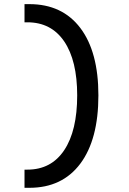

<svg xmlns="http://www.w3.org/2000/svg" viewBox="-20 -811 626 929"><path d="M98.6 97.7V9.8H112.3Q228 9.8 290.8 -84.5Q353.5 -178.7 353.5 -349.6Q353.5 -517.6 290.8 -610.4Q228 -703.1 112.3 -703.1H98.6V-791H122.1Q281.2 -791 368.7 -675.5Q456.1 -560.1 456.1 -349.6Q456.1 -136.2 368.7 -19.3Q281.2 97.7 122.1 97.7Z"/></svg>

Font: Cascadia Mono PL
Style: Regular
Weight: 400
Monospace: yes
Designer: Aaron Bell
Foundry: Saja Typeworks
Version: Version 2102.003